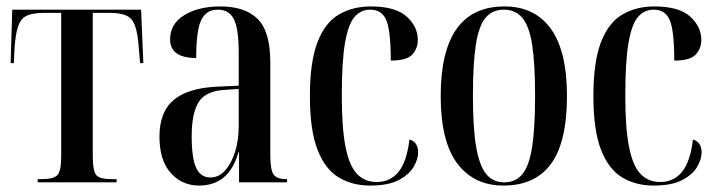

<svg xmlns="http://www.w3.org/2000/svg" viewBox="-20 -566 2227 596"><path d="M97 0V-10H110Q147 -10 158.5 -23Q170 -36 170 -81V-526H116Q82 -526 63.5 -517.5Q45 -509 36.5 -485Q28 -461 25 -415L23 -370H13L18 -536H418L425 -370H415L411 -415Q408 -461 399.5 -485Q391 -509 372.5 -517.5Q354 -526 320 -526H268V-81Q268 -36 278.5 -23Q289 -10 326 -10H342V0Z M598 10Q545 10 510 -29Q475 -68 475 -142Q475 -219 519.5 -256Q564 -293 655 -297L721 -300V-401Q721 -477 706 -506.5Q691 -536 656 -536Q620 -536 604.5 -503.5Q589 -471 589 -386Q508 -386 508 -444Q508 -492 552 -519Q596 -546 664 -546Q741 -546 780 -507Q819 -468 819 -373V-86Q819 -38 829.5 -24Q840 -10 868 -10H871V0H722V-93H720Q691 10 598 10ZM633 -15Q659 -15 678.5 -36.5Q698 -58 709.5 -94Q721 -130 721 -175V-290L678 -287Q619 -284 597 -249.5Q575 -215 575 -143Q575 -75 589 -45Q603 -15 633 -15Z M1129 10Q1073 10 1031 -15.5Q989 -41 965.5 -101.5Q942 -162 942 -268Q942 -374 965.5 -435Q989 -496 1032 -521Q1075 -546 1131 -546Q1208 -546 1242.5 -514.5Q1277 -483 1277 -442Q1277 -416 1260 -397Q1243 -378 1193 -378Q1193 -469 1179.5 -502.5Q1166 -536 1129 -536Q1100 -536 1080.5 -513.5Q1061 -491 1051 -433Q1041 -375 1041 -269Q1041 -169 1052.5 -110.5Q1064 -52 1088 -26.5Q1112 -1 1149 -1Q1192 -1 1217.5 -33Q1243 -65 1251 -133Q1265 -129 1271.5 -118.5Q1278 -108 1278 -93Q1278 -72 1264 -48Q1250 -24 1217.5 -7Q1185 10 1129 10Z M1543 10Q1451 10 1399.5 -58.5Q1348 -127 1348 -268Q1348 -546 1546 -546Q1640 -546 1690 -476.5Q1740 -407 1740 -268Q1740 -125 1690.5 -57.5Q1641 10 1543 10ZM1545 0Q1581 0 1602 -26Q1623 -52 1632 -111Q1641 -170 1641 -268Q1641 -368 1632 -426.5Q1623 -485 1601.5 -510.5Q1580 -536 1544 -536Q1508 -536 1487 -510.5Q1466 -485 1457 -426.5Q1448 -368 1448 -268Q1448 -169 1458 -110.5Q1468 -52 1489 -26Q1510 0 1545 0Z M2009 10Q1953 10 1911 -15.5Q1869 -41 1845.5 -101.5Q1822 -162 1822 -268Q1822 -374 1845.5 -435Q1869 -496 1912 -521Q1955 -546 2011 -546Q2088 -546 2122.5 -514.5Q2157 -483 2157 -442Q2157 -416 2140 -397Q2123 -378 2073 -378Q2073 -469 2059.5 -502.5Q2046 -536 2009 -536Q1980 -536 1960.5 -513.5Q1941 -491 1931 -433Q1921 -375 1921 -269Q1921 -169 1932.5 -110.5Q1944 -52 1968 -26.5Q1992 -1 2029 -1Q2072 -1 2097.5 -33Q2123 -65 2131 -133Q2145 -129 2151.5 -118.5Q2158 -108 2158 -93Q2158 -72 2144 -48Q2130 -24 2097.5 -7Q2065 10 2009 10Z"/></svg>

Font: Noto Serif Display ExtraCondensed Medium
Style: Regular
Weight: 500
Width: 2
Designer: Monotype Design Team
Foundry: Monotype Imaging Inc.
Version: Version 2.009